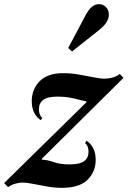

<svg xmlns="http://www.w3.org/2000/svg" viewBox="-85 -891 615 925"><path d="M-46 10.5 -65 -9 332 -399 330 -403Q312.5 -406 292.5 -411.5Q272.5 -417 248.2 -421.2Q224 -425.5 192.5 -425.5Q143.5 -425.5 123 -409.5Q102.5 -393.5 102.5 -365Q102.5 -335.5 119 -323L111.5 -312Q93 -323.5 80.5 -346.5Q68 -369.5 68 -403.5Q68 -460.5 105.8 -499.5Q143.5 -538.5 219 -538.5Q255 -538.5 293.8 -532Q332.5 -525.5 365.8 -518.8Q399 -512 419 -512Q435.5 -512 455.8 -517Q476 -522 492 -534.5L510 -516L116 -125.5L117.5 -121.5Q141.5 -121.5 173 -110.2Q204.5 -99 248.5 -99Q300 -99 320.8 -115Q341.5 -131 341.5 -159.5Q341.5 -188.5 325 -201.5L331 -213Q350 -202.5 363 -179.2Q376 -156 376 -121Q376 -64 336.8 -25Q297.5 14 213.5 14Q178.5 14 142 7.5Q105.5 1 74 -5.2Q42.5 -11.5 22.5 -11.5Q8 -11.5 -11.2 -6.2Q-30.5 -1 -46 10.5ZM262 -643 243.5 -659.5 328 -819Q356 -871 391 -871Q411.5 -871 425.5 -856.8Q439.5 -842.5 439.5 -820.5Q439.5 -803 428.5 -784.5Q417.5 -766 389.5 -744Z"/></svg>

Font: Libre Caslon Condensed
Style: Italic
Weight: 400
Italic angle: -22.583°
Designer: Pablo Impallari, Rodrigo Fuenzalida, Katja Schimmel, Ertekin Erdin
Foundry: Pablo Impallari, Rodrigo Fuenzalida
Version: Version 2.000;gftools[0.9.33]